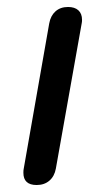

<svg xmlns="http://www.w3.org/2000/svg" viewBox="-20 -520 301 550"><path d="M47 -25Q47 -33 48 -37L121 -453Q125 -475 139 -487.5Q153 -500 175 -500Q194 -500 204.5 -490.5Q215 -481 215 -463Q215 -457 214 -453L140 -37Q136 -15 121.5 -2.5Q107 10 85 10Q47 10 47 -25Z"/></svg>

Font: Kodchasan Medium
Style: Italic
Weight: 500
Italic angle: -10°
Version: Version 1.000; ttfautohint (v1.6)